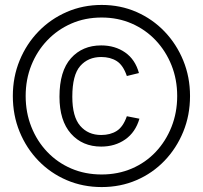

<svg xmlns="http://www.w3.org/2000/svg" viewBox="-20 -739 822 778"><path d="M32 -350Q32 -427 59.5 -494Q87 -561 136 -611.5Q185 -662 250.5 -690.5Q316 -719 392 -719Q468 -719 533 -690.5Q598 -662 646.5 -611.5Q695 -561 722.5 -494Q750 -427 750 -350Q750 -272 722.5 -205Q695 -138 646.5 -87.5Q598 -37 533 -9Q468 19 392 19Q316 19 250.5 -9Q185 -37 136 -87.5Q87 -138 59.5 -205Q32 -272 32 -350ZM698 -350Q698 -417 675 -474.5Q652 -532 611 -575.5Q570 -619 514 -643.5Q458 -668 392 -668Q325 -668 269 -643.5Q213 -619 171.5 -575.5Q130 -532 107 -474.5Q84 -417 84 -350Q84 -283 107 -225Q130 -167 171.5 -123.5Q213 -80 269 -56Q325 -32 392 -32Q458 -32 514 -56Q570 -80 611 -123.5Q652 -167 675 -225Q698 -283 698 -350ZM494 -268 545 -258Q529 -203 487.5 -174Q446 -145 390 -145Q314 -145 267.5 -197.5Q221 -250 221 -347Q221 -451 267.5 -503Q314 -555 390 -555Q446 -555 487 -526.5Q528 -498 543 -443L494 -431Q479 -475 453 -491.5Q427 -508 390 -508Q337 -508 305 -471.5Q273 -435 273 -347Q273 -266 305 -229Q337 -192 390 -192Q427 -192 453 -208.5Q479 -225 494 -268Z"/></svg>

Font: Haskoy Light
Style: Regular
Weight: 300
Designer: Ertekin Erdin
Foundry: Ertekin Erdin
Version: Version 2.000; ttfautohint (v1.8.4.7-5d5b)